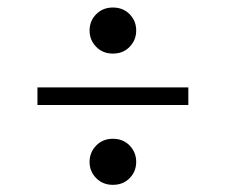

<svg xmlns="http://www.w3.org/2000/svg" viewBox="-20 -518 615 523"><path d="M287.5 -497.5Q315.5 -497.5 333.2 -479.2Q351 -461 351 -435Q351 -409 333.2 -390.5Q315.5 -372 287.5 -372Q260 -372 242 -390.5Q224 -409 224 -435Q224 -461 242 -479.2Q260 -497.5 287.5 -497.5ZM82 -280H493V-232H82ZM287.5 -140Q315.5 -140 333.2 -121.5Q351 -103 351 -77Q351 -51 333.2 -32.8Q315.5 -14.5 287.5 -14.5Q260 -14.5 242 -32.8Q224 -51 224 -77Q224 -103 242 -121.5Q260 -140 287.5 -140Z"/></svg>

Font: Newsreader 72pt ExtraBold
Style: Regular
Weight: 800
Designer: Hugues Gentile
Foundry: Production Type
Version: Version 1.003; ttfautohint (v1.8.3)